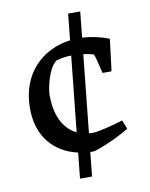

<svg xmlns="http://www.w3.org/2000/svg" viewBox="-84 -689 681 872"><g transform="rotate(-10 256.5 -253.0)"><path d="M226.1 2.4 213.9 120.6H269.5L280.8 9.3C285.6 9.3 290.5 9.8 295.4 9.8C306.2 9.8 392.1 -21.5 464.4 -65.4L448.2 -106.4C407.2 -92.8 330.1 -74.2 310.5 -74.2C303.2 -74.2 296.4 -74.2 289.6 -75.2L326.7 -433.6C341.3 -431.6 355.5 -428.7 370.1 -425.3C377.4 -423.3 380.9 -404.8 397.9 -334.5H439C440.4 -334.5 455.6 -468.8 457.5 -481.4C417 -497.6 375 -506.3 334.5 -508.3L346.7 -627H291L278.3 -505.9C151.9 -489.7 45.4 -396.5 45.4 -232.4C45.4 -100.6 120.1 -21 226.1 2.4ZM235.4 -89.4C169.4 -120.6 143.6 -194.8 143.6 -275.9C143.6 -308.1 163.6 -400.9 202.6 -426.8C224.6 -433.1 250 -437 271.5 -437Z"/></g></svg>

Font: Donegal One
Style: Regular
Weight: 400
Designer: Gary Lonergan
Foundry: Sorkin Type Co.
Version: Version 1.004